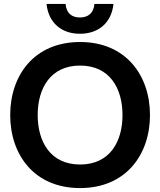

<svg xmlns="http://www.w3.org/2000/svg" viewBox="-20 -946 816 978"><path d="M388 12C621 12 744 -158 744 -360C744 -562 621 -732 388 -732C154 -732 32 -562 32 -360C32 -158 154 12 388 12ZM388 -108C237 -108 172 -224 172 -360C172 -496 237 -612 388 -612C539 -612 604 -496 604 -360C604 -224 539 -108 388 -108ZM387 -774C482 -774 548 -830 558 -926H461C457 -879 429 -857 387 -857C345 -857 318 -879 314 -926H217C227 -830 293 -774 387 -774Z"/></svg>

Font: Aspekta 600
Style: Regular
Weight: 600
Designer: Ivo Dolenc
Version: Version 2.100